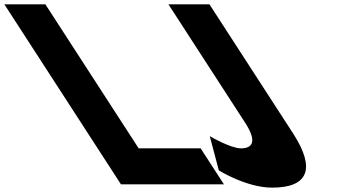

<svg xmlns="http://www.w3.org/2000/svg" viewBox="-480 -845 1589 880"><path d="M480.1 -825H292.1L644.5 -281C698.2 -198 678.6 -165 624.6 -165C576.6 -165 481.4 -221 481.4 -221L523 -64C523 -64 649.2 15 767.2 15C932.2 15 968.5 -71 863.6 -233ZM-271.9 -825H-459.9L74.5 0H546.5L439.6 -165H155.6Z"/></svg>

Font: Hussar
Style: BdOpOblSeven
Weight: 700
Foundry: Cannot Into Space Fonts
Version: Version 2.00